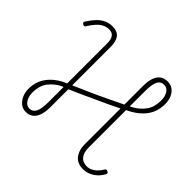

<svg xmlns="http://www.w3.org/2000/svg" viewBox="-199 -1156 1434 1434"><g transform="rotate(45 518.5 -438.5)"><path d="M231 17Q199 17 175.5 -1Q152 -19 137.5 -50Q123 -81 123 -120Q123 -159 134 -193Q145 -227 167 -256Q189 -285 221.5 -309.5Q254 -334 299 -353V-778Q299 -817 284 -838.5Q269 -860 236 -860Q209 -860 185 -848Q161 -836 139.5 -812.5Q118 -789 97 -755Q93 -747 86.5 -745.5Q80 -744 73 -749Q64 -754 62.5 -760Q61 -766 67 -774Q91 -812 116.5 -839Q142 -866 172 -880Q202 -894 237 -894Q290 -894 313 -863.5Q336 -833 336 -777V-369Q399 -397 462.5 -425Q526 -453 588.5 -483Q651 -513 713 -543V-737Q713 -790 725 -824.5Q737 -859 760.5 -876.5Q784 -894 819 -894Q852 -894 875.5 -877.5Q899 -861 912.5 -831Q926 -801 926 -761Q926 -722 915.5 -687.5Q905 -653 883 -623.5Q861 -594 828 -568.5Q795 -543 751 -523V-133Q751 -95 761 -69.5Q771 -44 791 -31Q811 -18 840 -18Q862 -18 881.5 -27Q901 -36 919.5 -54Q938 -72 953 -98Q956 -104 962.5 -104.5Q969 -105 977 -100Q984 -97 986 -92Q988 -87 984 -80Q968 -49 944.5 -27.5Q921 -6 893.5 5.5Q866 17 835 17Q806 17 783 7.5Q760 -2 745 -20.5Q730 -39 721.5 -65.5Q713 -92 713 -127V-502Q672 -481 624.5 -459Q577 -437 527 -414Q477 -391 428.5 -369Q380 -347 336 -328V-136Q336 -86 323.5 -52Q311 -18 288 -0.5Q265 17 231 17ZM232 -20Q266 -20 282.5 -52Q299 -84 299 -151V-315Q265 -301 240.5 -281.5Q216 -262 198 -238.5Q180 -215 171.5 -185.5Q163 -156 163 -124Q163 -79 182.5 -49.5Q202 -20 232 -20ZM751 -562Q785 -578 810 -598.5Q835 -619 852.5 -643Q870 -667 878 -696Q886 -725 886 -757Q886 -803 867.5 -830.5Q849 -858 819 -858Q783 -858 767 -826Q751 -794 751 -724Z"/></g></svg>

Font: Playwrite HR Lijeva Thin
Style: Regular
Weight: 250
Designer: Veronika Burian, José Scaglione
Foundry: TypeTogether
Version: Version 1.002